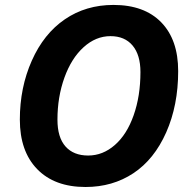

<svg xmlns="http://www.w3.org/2000/svg" viewBox="-20 -745 770 775"><path d="M699.2 -458Q699.2 -319.8 650.9 -210.7Q602.5 -101.6 518.6 -45.9Q434.6 9.8 325.2 9.8Q200.2 9.8 130.1 -62.3Q60.1 -134.3 60.1 -262.2Q60.1 -391.6 108.4 -500.2Q156.7 -608.9 241.7 -667Q326.7 -725.1 438 -725.1Q562.5 -725.1 630.9 -654.8Q699.2 -584.5 699.2 -458ZM425.8 -599.1Q366.7 -599.1 317.4 -554.4Q268.1 -509.8 240 -431.6Q211.9 -353.5 211.9 -262.2Q211.9 -190.4 244.4 -153.8Q276.9 -117.2 335.9 -117.2Q395 -117.2 443.6 -159.7Q492.2 -202.1 519.5 -279.8Q546.9 -357.4 546.9 -454.1Q546.9 -523.4 515.1 -561.3Q483.4 -599.1 425.8 -599.1Z"/></svg>

Font: Zoram GWebM
Style: Bold Italic
Weight: 700
Italic angle: -12°
Foundry: Ascender Corporation
Version: Version 1.000